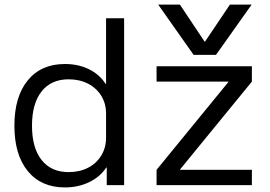

<svg xmlns="http://www.w3.org/2000/svg" viewBox="-20 -810 1180 840"><path d="M264 10Q160 10 101.5 -61.5Q43 -133 43 -260Q43 -387 101.5 -458.5Q160 -530 264 -530Q322 -530 368.5 -507.5Q415 -485 442 -443H444V-730H523V0H447V-77H445Q418 -36 370 -13Q322 10 264 10ZM280 -57Q328 -57 365 -76Q402 -95 423 -129.5Q444 -164 444 -207V-313Q444 -357 423 -391Q402 -425 365 -444Q328 -463 280 -463Q204 -463 162 -410Q120 -357 120 -260Q120 -163 162 -110Q204 -57 280 -57ZM672 -790H767L875 -628H877L986 -790H1081L925 -570H827ZM665 0V-67L979 -451V-453H665V-520H1082V-453L768 -69V-67H1082V0Z"/></svg>

Font: M PLUS 1
Style: Regular
Weight: 400
Designer: Coji Morishita
Foundry: UNDERFOREST DESIGN
Version: Version 1.001